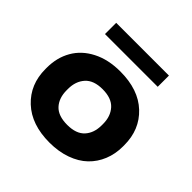

<svg xmlns="http://www.w3.org/2000/svg" viewBox="-183 -873 1047 1047"><g transform="rotate(45 340.5 -349.5)"><path d="M41.5 -258.8V-269Q41.5 -346.7 76.2 -407.2Q110.8 -467.8 179 -502.9Q247.1 -538.1 339.8 -538.1Q480 -538.1 559.6 -463.1Q639.2 -388.2 639.2 -269V-258.8Q639.2 -200.7 619.1 -151.6Q599.1 -102.5 561.8 -66.7Q524.4 -30.8 467.5 -10.5Q410.6 9.8 340.8 9.8Q201.7 9.8 121.6 -65.2Q41.5 -140.1 41.5 -258.8ZM205.1 -269V-258.8Q205.1 -198.7 238 -162.8Q271 -127 340.8 -127Q409.7 -127 442.6 -163.1Q475.6 -199.2 475.6 -258.8V-269Q475.6 -327.6 442.4 -364.5Q409.2 -401.4 339.8 -401.4Q271.5 -401.4 238.3 -364.5Q205.1 -327.6 205.1 -269ZM543 -709.5V-623H136.2V-709.5Z"/></g></svg>

Font: Bert Sans Black
Style: Regular
Weight: 900
Designer: Christian Robertson, Adam Twardoch, & Cristiano Sobral
Foundry: Google
Version: Version 12.135;January 10, 2020;FontCreator 12.0.0.2547 64-b